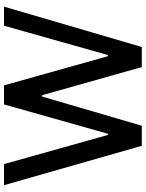

<svg xmlns="http://www.w3.org/2000/svg" viewBox="95 -821 726 956"><g transform="rotate(-90 458.0 -343.0)"><path d="M702 0H602L462 -496H455L310 0H210L14 -686H119L264 -169H270L416 -686H511L656 -169H662L808 -686H903Z"/></g></svg>

Font: Chivo
Style: Regular
Weight: 400
Designer: Hector Gatti
Foundry: Omnibus-Type
Version: Version 1.006; ttfautohint (v1.4.1)